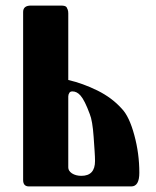

<svg xmlns="http://www.w3.org/2000/svg" viewBox="-20 -669 561 689"><path d="M480 -49Q480 0 451 0H84Q63 0 63 -23V-626Q63 -649 91 -649H199Q215 -649 219 -643Q221 -640 223 -634.5Q225 -629 225 -621V-382Q277 -370 330 -344Q356 -331 377.5 -315Q399 -299 417 -279Q444 -251 462 -184Q480 -118 480 -49ZM321 -91Q321 -105 319.5 -127Q318 -149 316 -178Q314 -207 310.5 -227.5Q307 -248 302 -260Q284 -309 269 -326Q256 -341 240 -341Q232 -341 229 -336Q225 -330 225 -323V-68Q225 -56 238 -47Q252 -38 272 -38Q321 -38 321 -91Z"/></svg>

Font: Shafarik
Style: Regular
Weight: 400
Version: Version 1.001; ttfautohint (v1.8.4.7-5d5b)